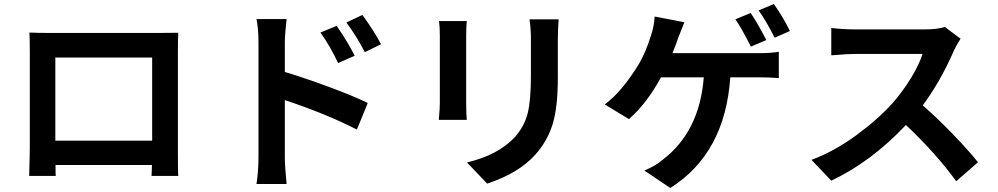

<svg xmlns="http://www.w3.org/2000/svg" viewBox="-20 -852 4923 947"><path d="M125 -691.4Q164.1 -689.5 226.6 -689.5H763.7Q824.2 -689.5 859.4 -690.4Q857.4 -661.1 857.4 -596.7V-118.2Q857.4 7.8 859.4 15.6H727.5L729.5 -38.1H253.9Q253.9 12.7 254.9 15.6H124Q124 14.6 124.5 -9.8Q125 -34.2 126 -66.9Q127 -99.6 127 -120.1V-596.7Q127 -663.1 125 -691.4ZM252.9 -158.2H730.5V-568.4H252.9Z M1640.6 -724.6Q1697.3 -641.6 1729.5 -577.1L1647.5 -541Q1607.4 -627 1560.5 -691.4ZM1245.1 55.7Q1254.9 -7.8 1254.9 -79.1V-640.6Q1254.9 -709 1245.1 -757.8H1393.6Q1384.8 -680.7 1384.8 -640.6V-497.1Q1485.4 -466.8 1606.4 -421.9Q1727.5 -377 1793.9 -343.8L1740.2 -212.9Q1594.7 -288.1 1384.8 -358.4V-79.1Q1384.8 -32.2 1393.6 55.7ZM1688.5 -741.2 1767.6 -778.3Q1828.1 -694.3 1859.4 -633.8L1779.3 -594.7Q1742.2 -668 1688.5 -741.2Z M2735.4 -756.8Q2731.4 -702.1 2731.4 -660.2V-469.7Q2731.4 -319.3 2704.6 -235.8Q2677.7 -152.3 2619.1 -87.9Q2537.1 2.9 2382.8 53.7L2283.2 -50.8Q2436.5 -86.9 2518.6 -174.8Q2566.4 -228.5 2582.5 -292.5Q2598.6 -356.4 2598.6 -477.5V-660.2Q2598.6 -709 2591.8 -756.8ZM2144.5 -260.7Q2144.5 -265.6 2146 -282.2Q2147.5 -298.8 2148.4 -315.4Q2149.4 -332 2149.4 -345.7V-673.8Q2149.4 -719.7 2145.5 -748H2282.2Q2279.3 -715.8 2279.3 -673.8V-344.7Q2279.3 -293 2282.2 -260.7Z M3682.6 -788.1Q3714.8 -741.2 3759.8 -654.3L3683.6 -622.1Q3636.7 -714.8 3607.4 -756.8ZM2962.9 -336.9Q3048.8 -400.4 3132.8 -539.1Q3165 -594.7 3189.5 -672.9Q3206.1 -720.7 3209 -770.5L3355.5 -742.2Q3344.7 -715.8 3324.2 -663.1Q3315.4 -634.8 3296.9 -589.8H3720.7Q3785.2 -589.8 3821.3 -596.7V-466.8Q3773.4 -470.7 3720.7 -470.7H3582Q3556.6 -95.7 3286.1 75.2L3158.2 -10.7Q3215.8 -35.2 3249 -64.5Q3430.7 -203.1 3451.2 -470.7H3240.2Q3169.9 -340.8 3082 -264.6ZM3721.7 -800.8 3796.9 -832Q3842.8 -767.6 3876 -699.2L3800.8 -666Q3757.8 -751 3721.7 -800.8Z M4717.8 -661.1Q4694.3 -624 4684.6 -601.6Q4619.1 -451.2 4531.2 -332Q4600.6 -272.5 4679.2 -190.9Q4757.8 -109.4 4803.7 -51.8L4696.3 42Q4595.7 -96.7 4448.2 -235.4Q4275.4 -52.7 4080.1 39.1L3982.4 -63.5Q4092.8 -104.5 4199.7 -182.1Q4306.6 -259.8 4382.8 -343.8Q4431.6 -399.4 4472.7 -466.3Q4513.7 -533.2 4530.3 -585.9H4194.3Q4176.8 -585.9 4153.3 -584.5Q4129.9 -583 4108.4 -581.1Q4086.9 -579.1 4080.1 -579.1V-713.9Q4141.6 -707 4194.3 -707H4542Q4601.6 -707 4640.6 -718.8Z"/></svg>

Font: Min Sans Bold
Style: Regular
Weight: 700
Designer: Jinseong-Kim, NotoSansCJK, Nunito
Foundry: Jinseong-Kim
Version: Version 1.400;Glyphs 3.1.2 (3151)